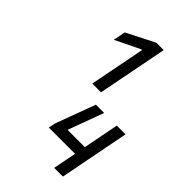

<svg xmlns="http://www.w3.org/2000/svg" viewBox="-314 -1106 1294 1294"><g transform="rotate(45 333.5 -458.5)"><path d="M366.5 -1000H436.8L339.2 -500H255.9L333.3 -897.1H326.8L149.7 -811.2L166.7 -898.4ZM559.2 83.3H475.9L508.5 -83.3H258.5L267.6 -130.2L373.7 -416.7H452.5L358.7 -161.5H523.4L572.9 -416.7H656.2Z"/></g></svg>

Font: Monoid
Style: Italic
Weight: 400
Width: 4
Italic angle: -11°
Monospace: yes
Version: Version 0.61